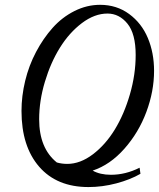

<svg xmlns="http://www.w3.org/2000/svg" viewBox="-20 -696 650 785"><path d="M341.8 68.8Q212.4 68.8 140.1 -14.4Q67.9 -97.7 67.9 -242.2Q67.9 -303.2 83 -365.7Q98.1 -428.2 127.4 -483.6Q156.7 -539.1 195.3 -582.3Q233.9 -625.5 284.4 -650.9Q335 -676.3 389.2 -676.3Q457 -676.3 508.1 -638.7Q559.1 -601.1 584.5 -540.5Q609.9 -480 609.9 -406.2Q609.9 -322.8 578.4 -238.3Q546.9 -153.8 488.5 -87.9Q430.2 -22 358.9 1.5Q389.2 18.6 433.6 18.6Q493.2 18.6 550.8 -10.3L554.2 14.6Q512.7 38.6 455.6 53.7Q398.4 68.8 341.8 68.8ZM140.1 -208.5Q140.1 -89.8 212.4 -31.7Q232.9 -25.9 254.9 -25.9Q308.1 -25.9 359.9 -65.2Q411.6 -104.5 449.7 -167Q487.8 -229.5 511.2 -310.5Q534.7 -391.6 534.7 -471.2Q534.7 -558.1 501 -599.4Q467.3 -640.6 419.4 -640.6Q366.7 -640.6 314.9 -601.6Q263.2 -562.5 225.1 -501.2Q187 -439.9 163.6 -361.8Q140.1 -283.7 140.1 -208.5Z"/></svg>

Font: Elstob 10pt
Style: Italic
Weight: 400
Italic angle: -20°
Designer: Peter S. Baker
Version: Version 1.015